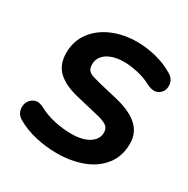

<svg xmlns="http://www.w3.org/2000/svg" viewBox="-158 -819 948 970"><g transform="rotate(30 316.5 -334.5)"><path d="M63.9 -45.9Q30.6 -65.2 29.4 -100.7Q28.2 -136.1 55.4 -156.1Q82.7 -176.1 119.4 -156.9Q162.8 -133.3 212.7 -122.3Q262.7 -111.3 312.8 -111.3Q377.5 -111.3 415.3 -135.5Q453.2 -159.8 453.2 -198.9Q453.2 -222.2 439.5 -234Q425.8 -245.7 392.7 -255.3Q374.7 -259.7 356.6 -264.1L245.5 -290.5Q168 -309.1 127.4 -347.3Q86.7 -385.5 86.7 -453.9Q86.7 -522.7 125.2 -574.3Q163.6 -625.8 228.5 -653.1Q293.4 -680.4 370.8 -680.4Q426 -680.4 482.8 -666Q539.7 -651.7 587.3 -622.3Q618.2 -603.7 619.3 -569.2Q620.5 -534.7 593.3 -516.8Q566.1 -498.8 523.4 -520.8Q490.6 -538.5 448.6 -548.8Q406.5 -559.1 366.4 -559.7Q325.3 -560.3 293.8 -549Q262.4 -537.6 245.5 -517.1Q228.7 -496.5 228.7 -469Q228.7 -447.9 237.1 -436.3Q245.5 -424.7 261.5 -419.1Q277.6 -413.6 310.2 -405.2L421.2 -378.8Q507.9 -358 551.5 -318.3Q595.1 -278.7 595.1 -215.9Q595.1 -142.9 555.3 -91.7Q515.5 -40.6 448 -15.1Q380.6 10.4 299 10.4Q235 10.4 174.4 -3.5Q113.7 -17.4 63.9 -45.9Z"/></g></svg>

Font: SN Pro Thin
Style: Italic
Weight: 200
Italic angle: -9°
Designer: Tobias Whetton
Foundry: Supernotes
Version: Version 1.003;Glyphs 3.3 (3324)